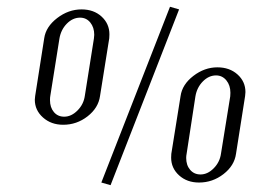

<svg xmlns="http://www.w3.org/2000/svg" viewBox="-20 -540 748 568"><path d="M83 -245.1Q83 -248 84 -255.9L110.8 -426.8Q115.7 -460.9 149.2 -486.6Q182.6 -512.2 221.2 -512.2Q257.3 -512.2 280.5 -491Q303.7 -469.7 303.7 -438.5Q303.7 -430.7 303.2 -426.8L275.9 -255.9Q271 -220.7 239 -195.8Q207 -170.9 167 -170.9Q131.3 -170.9 107.2 -192.4Q83 -213.9 83 -245.1ZM127.9 -243.7Q127.9 -222.2 139.4 -208.5Q150.9 -194.8 169.9 -194.8Q190.9 -194.8 209.2 -213.1Q227.5 -231.4 231 -256.8L257.8 -425.8Q258.8 -433.6 258.8 -437Q258.8 -459 247.1 -473.4Q235.4 -487.8 216.8 -487.8Q195.3 -487.8 177.7 -470Q160.2 -452.1 155.8 -425.8L128.9 -256.8Q127.9 -252.4 127.9 -243.7ZM279.8 0 482.9 -520 509.8 -512.2 307.1 7.8ZM486.3 -73.7Q486.3 -81.1 486.8 -85L514.2 -255.9Q519 -290 552 -315.4Q585 -340.8 623 -340.8Q659.2 -340.8 682.6 -319.8Q706.1 -298.8 706.1 -267.6Q706.1 -263.7 705.1 -255.9L678.2 -85Q673.3 -49.8 641.1 -24.9Q608.9 0 568.8 0Q533.2 0 509.8 -21.2Q486.3 -42.5 486.3 -73.7ZM530.8 -72.8Q530.8 -51.3 542.5 -37.6Q554.2 -23.9 573.2 -23.9Q594.2 -23.9 612.3 -42.2Q630.4 -60.5 633.8 -85.9L661.1 -254.9Q661.6 -258.8 661.6 -265.6Q661.6 -287.6 649.7 -302.2Q637.7 -316.9 619.1 -316.9Q597.7 -316.9 580.1 -299.1Q562.5 -281.2 558.1 -254.9L532.2 -85.9Q530.8 -79.1 530.8 -72.8Z"/></svg>

Font: Gawaa
Style: Italic
Weight: 400
Designer: T. Christopher White
Version: Version 1.0